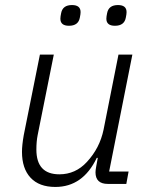

<svg xmlns="http://www.w3.org/2000/svg" viewBox="-20 -728 597 760"><path d="M253 -626Q219 -626 219 -654Q219 -662 222 -676Q228 -708 265 -708Q299 -708 299 -680Q299 -672 296 -658Q290 -626 253 -626ZM435 -626Q401 -626 401 -654Q401 -662 404 -676Q410 -708 447 -708Q481 -708 481 -680Q481 -672 478 -658Q472 -626 435 -626ZM138 -512H193L129 -193Q124 -168 124 -136Q124 -38 215 -38Q279 -38 324 -87Q375 -142 390 -215L449 -512H504L412 -49H489L480 0H407Q358 0 358 -46Q358 -54 361 -70L367 -103H363Q308 12 199 12Q135 12 101 -24.5Q67 -61 67 -127Q67 -153 74 -193Z"/></svg>

Font: IBM Plex Sans Light
Style: Italic
Weight: 300
Italic angle: -11.31°
Designer: Mike Abbink, Paul van der Laan, Pieter van Rosmalen
Foundry: Bold Monday
Version: Version 3.0